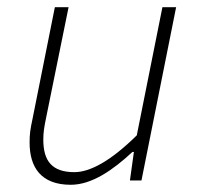

<svg xmlns="http://www.w3.org/2000/svg" viewBox="-20 -500 548 532"><path d="M176 12C234 12 292 -28 347 -79H351L340 0H372L468 -480H430L359 -125C286 -53 229 -23 186 -23C125 -23 100 -53 100 -113C100 -132 102 -146 108 -175L170 -480H132L70 -170C64 -142 62 -129 62 -105C62 -36 94 12 176 12Z"/></svg>

Font: Source Sans Pro Light
Style: Italic
Weight: 300
Italic angle: -11°
Designer: Paul D. Hunt
Foundry: Adobe Systems Incorporated
Version: Version 3.006;hotconv 1.0.111;makeotfexe 2.5.65597